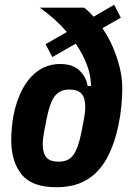

<svg xmlns="http://www.w3.org/2000/svg" viewBox="-20 -772 562 804"><path d="M486 -698 409 -654Q433 -619 451.5 -577Q470 -535 481 -490.5Q492 -446 492 -401Q492 -366 488 -325.5Q484 -285 476 -248Q459 -166 426.5 -107.5Q394 -49 342.5 -18.5Q291 12 215 12Q114 12 70.5 -41.5Q27 -95 27 -187Q27 -210 29.5 -236.5Q32 -263 36 -286Q49 -353 76 -402Q103 -451 142.5 -477.5Q182 -504 232 -504Q284 -504 312.5 -477Q341 -450 347 -412H361Q361 -455 344 -500.5Q327 -546 297 -589L199 -533L171 -587L260 -638Q235 -667 206.5 -692.5Q178 -718 146 -740H332Q342 -733 352 -723Q362 -713 372 -702L458 -752ZM226 -95Q267 -95 287.5 -123.5Q308 -152 321 -219L332 -276Q334 -287 335.5 -299Q337 -311 337 -324Q337 -362 321.5 -379.5Q306 -397 270 -397Q230 -397 209 -369Q188 -341 175 -273L164 -216Q162 -205 160.5 -193Q159 -181 159 -168Q159 -130 174.5 -112.5Q190 -95 226 -95Z"/></svg>

Font: IBM Plex Sans Condensed
Style: Bold Italic
Weight: 700
Width: 3
Italic angle: -11.31°
Designer: Mike Abbink, Paul van der Laan, Pieter van Rosmalen
Foundry: Bold Monday
Version: Version 3.201